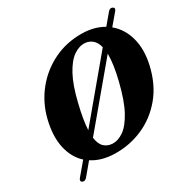

<svg xmlns="http://www.w3.org/2000/svg" viewBox="-181 -927 1142 1157"><g transform="rotate(-30 390.5 -348.0)"><path d="M66.5 60.5Q59.5 57 59.2 49.5Q59 42 66 34L138.5 -52Q84 -101 66 -182.5Q48 -264 74 -370Q98.5 -470 161 -548.2Q223.5 -626.5 313.8 -670.8Q404 -715 512.5 -713.5Q596.5 -712 659 -675L720 -747.5Q734 -764.5 751 -755.5Q766.5 -747 753 -730.5L688.5 -654Q747 -606 769.2 -525.8Q791.5 -445.5 769 -345Q742 -225 674.8 -144.5Q607.5 -64 515.5 -24.2Q423.5 15.5 322 13Q230.5 11 167 -30.5L98 52Q83 69 66.5 60.5ZM282.5 -363Q269 -308 262 -265Q255 -222 253.5 -189.5L579 -579Q570 -616 548.5 -634.2Q527 -652.5 498.5 -654.5Q459 -657.5 419 -629.8Q379 -602 343.8 -537Q308.5 -472 282.5 -363ZM341 -46Q378 -44.5 417.2 -71.2Q456.5 -98 493.5 -165Q530.5 -232 560 -352Q573.5 -407 579.5 -449.5Q585.5 -492 585.5 -524.5Q585.5 -524.5 585.5 -530.5L255 -136Q261.5 -89.5 284.2 -68.5Q307 -47.5 341 -46Z"/></g></svg>

Font: Fraunces 9pt
Style: Bold Italic
Weight: 700
Italic angle: -16°
Version: Version 1.000;[b76b70a41]